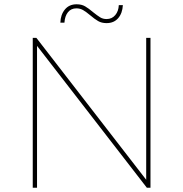

<svg xmlns="http://www.w3.org/2000/svg" viewBox="-20 -877 856 897"><path d="M133 -700H150L674 -23H663V-700H683V0H666L142 -677H153V0H133ZM401 -806Q382 -822 368 -830Q354 -838 337 -838Q312 -838 297.5 -820Q283 -802 281 -771H262Q263 -808 283 -832.5Q303 -857 338 -857Q361 -857 377.5 -847.5Q394 -838 415 -820Q435 -804 448 -796Q461 -788 478 -788Q503 -788 518.5 -806.5Q534 -825 535 -853H554Q552 -815 532 -792Q512 -769 478 -769Q455 -769 438.5 -778.5Q422 -788 401 -806Z"/></svg>

Font: iiserrat Thin
Style: Regular
Weight: 100
Designer: Akira Ohta
Foundry: Akira Ohta
Version: Version 1.200;Glyphs 3.3.1 (3343)